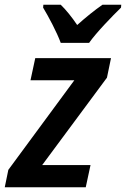

<svg xmlns="http://www.w3.org/2000/svg" viewBox="-47 -786 529 806"><path d="M208 -606H327C356 -648 426 -720 461 -754L462 -766H383C350 -743 315 -715 277 -681C255 -714 229 -746 208 -766H135L134 -754C157 -716 192 -650 208 -606ZM-27 0H313L333 -93H130L402 -460L419 -542H101L81 -449H265L-12 -73Z"/></svg>

Font: Noto Sans SemiCondensed SemiBold
Style: Italic
Weight: 600
Width: 4
Italic angle: -12°
Designer: Monotype Design Team
Foundry: Monotype Imaging Inc.
Version: Version 2.013